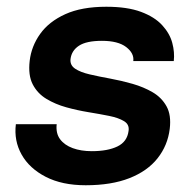

<svg xmlns="http://www.w3.org/2000/svg" viewBox="-20 -537 577 569"><path d="M234 12Q164 12 115.5 -13Q67 -38 44 -79Q21 -120 27 -169H148Q145 -142 158 -124.5Q171 -107 195.5 -98Q220 -89 252 -89Q299 -89 328 -103Q357 -117 361 -149Q364 -168 347.5 -178Q331 -188 303.5 -193.5Q276 -199 242.5 -204.5Q209 -210 176.5 -219Q144 -228 117.5 -244Q91 -260 77 -287Q63 -314 68 -357Q73 -400 99 -436.5Q125 -473 173.5 -495Q222 -517 295 -517Q357 -517 397.5 -502Q438 -487 460.5 -462.5Q483 -438 490.5 -410Q498 -382 495 -356H375Q378 -379 354 -397.5Q330 -416 282 -416Q236 -416 214 -401.5Q192 -387 189 -362Q187 -344 202.5 -333.5Q218 -323 246 -316.5Q274 -310 307 -304Q340 -298 373 -288.5Q406 -279 432.5 -263.5Q459 -248 473.5 -222Q488 -196 483 -155Q477 -106 447 -68Q417 -30 363.5 -9Q310 12 234 12Z"/></svg>

Font: Inclusive Sans SemiBold
Style: Italic
Weight: 600
Italic angle: -7°
Designer: Olivia King
Foundry: Olivia King
Version: Version 2.004